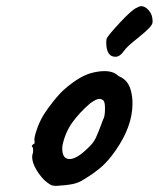

<svg xmlns="http://www.w3.org/2000/svg" viewBox="-20 -616 520 629"><path d="M125 -26Q105 -47 94 -69.5Q83 -92 86 -109Q89 -116 88.5 -123Q88 -130 88 -132Q84 -136 84 -137.5Q84 -139 86 -140.5Q88 -142 89 -144Q95 -144 93 -155Q91 -163 100 -190Q109 -217 123 -240Q134 -258 155.5 -285Q177 -312 194 -326Q244 -369 284 -378Q304 -383 323 -383Q352 -383 368 -367Q390 -358 400 -341Q410 -324 413 -296Q414 -290 414 -276Q414 -202 358 -122Q335 -89 312 -69Q289 -49 256 -29Q238 -17 218 -13Q198 -9 164 -7Q152 -7 145 -11Q138 -15 125 -26ZM318 -225Q324 -234 324 -261Q324 -285 317 -288Q312 -292 305 -292Q296 -292 276 -278Q241 -248 217.5 -215.5Q194 -183 185 -141Q184 -137 184 -129Q184 -95 208 -95Q231 -95 266 -129Q285 -146 293.5 -163.5Q302 -181 318 -225ZM328 -478 329 -488Q331 -497 372 -541Q413 -585 427 -590Q435 -595 442 -596Q455 -596 467.5 -582Q480 -568 480 -545Q480 -536 468.5 -524Q457 -512 431 -491Q395 -463 386 -449Q373 -430 358 -430Q328 -430 328 -478Z"/></svg>

Font: Caveat
Style: Bold
Weight: 700
Designer: Pablo Impallari
Foundry: Pablo Impallari
Version: Version 1.500; ttfautohint (v1.6)